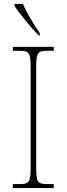

<svg xmlns="http://www.w3.org/2000/svg" viewBox="-20 -951 339 971"><path d="M177 -771H181V-784C154 -822 115 -886 96 -931H53V-921C76 -886 139 -807 177 -771ZM45 0H252V-20H219C169 -20 163 -31 163 -108V-606C163 -683 169 -694 219 -694H252V-714H45V-694H79C129 -694 135 -683 135 -606V-108C135 -31 129 -20 79 -20H45Z"/></svg>

Font: Noto Serif Devanagari SemiCondensed Thin
Style: Regular
Weight: 100
Width: 4
Designer: Universal Thirst, Indian Type Foundry and the Monotype Design Team
Foundry: Monotype Imaging Inc.
Version: Version 2.004